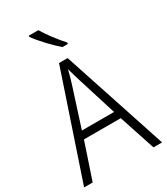

<svg xmlns="http://www.w3.org/2000/svg" viewBox="-228 -1045 993 1143"><g transform="rotate(-30 268.5 -473.5)"><path d="M232 -947H166V-939C195 -896 261 -827 306 -788H344V-798C308 -837 259 -901 232 -947ZM477 0H536L300 -716H241L0 0H59L142 -248H395ZM297 -562 379 -300H158L242 -562C251 -590 261 -624 269 -658C277 -627 289 -587 297 -562Z"/></g></svg>

Font: Noto Sans Devanagari SemiCondensed Light
Style: Regular
Weight: 300
Width: 4
Designer: Jelle Bosma - Monotype Design Team
Foundry: Monotype Imaging Inc.
Version: Version 2.004